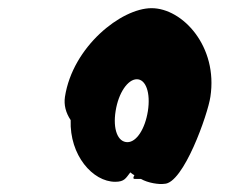

<svg xmlns="http://www.w3.org/2000/svg" viewBox="-20 -750 555 470"><path d="M139 -513C136 -493 141 -474 153 -456C150 -370 207 -305 262 -305C285 -305 288 -314 299 -328C303 -325 305 -323 309 -321C306 -316 305 -312 310 -312H325C342 -302 370 -298 382 -300C429 -300 489 -471 495 -513C514 -636 427 -730 351 -730C277 -730 158 -636 139 -513ZM263 -478C270 -523 293 -556 315 -556C337 -556 349 -523 342 -478C335 -434 314 -402 292 -402C268 -402 256 -434 263 -478Z"/></svg>

Font: Ampere
Style: SCUltCndIta
Weight: 400
Version: Version 1